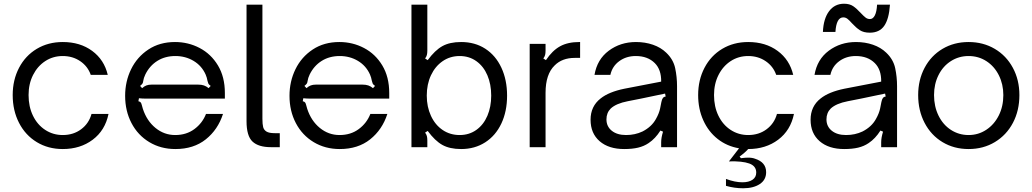

<svg xmlns="http://www.w3.org/2000/svg" viewBox="-20 -788 5527 1028"><path d="M48 -279Q48 -360 82 -425Q116 -490 177 -526.5Q238 -563 316 -563Q409 -563 473.5 -515.5Q538 -468 557 -387H466Q450 -433 409.5 -460.5Q369 -488 316 -488Q264 -488 222.5 -461Q181 -434 157 -386.5Q133 -339 133 -279Q133 -217 156.5 -168.5Q180 -120 222 -92.5Q264 -65 316 -65Q373 -65 414.5 -96Q456 -127 470 -178H561Q543 -90 476.5 -40Q410 10 316 10Q238 10 177 -27Q116 -64 82 -130Q48 -196 48 -279Z M650 -275Q650 -352 682 -417.5Q714 -483 774.5 -523Q835 -563 917 -563Q988 -563 1049 -531Q1110 -499 1147 -437.5Q1184 -376 1184 -290V-260H789Q782 -260 761.5 -260Q741 -260 724 -262L721 -246Q730 -244 733.5 -239.5Q737 -235 739.5 -224.5Q742 -214 745 -205Q766 -141 812.5 -103Q859 -65 918 -65Q978 -65 1021 -97Q1064 -129 1083 -178H1174Q1147 -94 1082 -42Q1017 10 919 10Q841 10 779.5 -27Q718 -64 684 -129Q650 -194 650 -275ZM741 -316Q752 -326 763.5 -330.5Q775 -335 792 -335H1040Q1059 -335 1072 -330.5Q1085 -326 1097 -316L1108 -328Q1098 -335 1095.5 -340.5Q1093 -346 1091 -355Q1088 -373 1081 -389Q1060 -436 1016.5 -462Q973 -488 919 -488Q864 -488 822.5 -462Q781 -436 758 -389Q749 -370 747 -355Q746 -346 743 -341Q740 -336 730 -328Z M1431 0Q1364 0 1332 -30Q1300 -60 1300 -139V-763H1385V-152Q1385 -123 1389 -107.5Q1393 -92 1407 -83.5Q1421 -75 1451 -75H1478V0Z M1530 -275Q1530 -352 1562 -417.5Q1594 -483 1654.5 -523Q1715 -563 1797 -563Q1868 -563 1929 -531Q1990 -499 2027 -437.5Q2064 -376 2064 -290V-260H1669Q1662 -260 1641.5 -260Q1621 -260 1604 -262L1601 -246Q1610 -244 1613.5 -239.5Q1617 -235 1619.5 -224.5Q1622 -214 1625 -205Q1646 -141 1692.5 -103Q1739 -65 1798 -65Q1858 -65 1901 -97Q1944 -129 1963 -178H2054Q2027 -94 1962 -42Q1897 10 1799 10Q1721 10 1659.5 -27Q1598 -64 1564 -129Q1530 -194 1530 -275ZM1621 -316Q1632 -326 1643.5 -330.5Q1655 -335 1672 -335H1920Q1939 -335 1952 -330.5Q1965 -326 1977 -316L1988 -328Q1978 -335 1975.5 -340.5Q1973 -346 1971 -355Q1968 -373 1961 -389Q1940 -436 1896.5 -462Q1853 -488 1799 -488Q1744 -488 1702.5 -462Q1661 -436 1638 -389Q1629 -370 1627 -355Q1626 -346 1623 -341Q1620 -336 1610 -328Z M2270 -87 2256 -78Q2263 -69 2265.5 -59.5Q2268 -50 2268 -36V0H2183V-763H2268V-517Q2268 -503 2265.5 -493.5Q2263 -484 2256 -475L2270 -466Q2309 -519 2348.5 -541Q2388 -563 2449 -563Q2523 -563 2578.5 -527Q2634 -491 2664.5 -425.5Q2695 -360 2695 -276Q2695 -192 2664.5 -127Q2634 -62 2578 -26Q2522 10 2449 10Q2388 10 2348.5 -12Q2309 -34 2270 -87ZM2610 -276Q2610 -337 2589.5 -385Q2569 -433 2530.5 -460.5Q2492 -488 2441 -488Q2390 -488 2350 -460.5Q2310 -433 2287.5 -385Q2265 -337 2265 -276Q2265 -216 2287.5 -167.5Q2310 -119 2350 -92Q2390 -65 2441 -65Q2492 -65 2530.5 -92.5Q2569 -120 2589.5 -168Q2610 -216 2610 -276Z M2816 0V-553H2901V-517Q2901 -503 2898.5 -493.5Q2896 -484 2889 -475L2903 -466Q2937 -517 2978.5 -540Q3020 -563 3082 -563H3086V-478H3057Q2990 -478 2950 -438Q2901 -391 2901 -291V0Z M3142 -147Q3142 -219 3196 -261Q3240 -296 3323 -313L3520 -351Q3521 -415 3486 -450Q3448 -488 3384 -488Q3333 -488 3295.5 -460.5Q3258 -433 3248 -387H3163Q3177 -470 3239.5 -516.5Q3302 -563 3385 -563Q3434 -563 3476 -548.5Q3518 -534 3547 -506Q3585 -470 3595 -423Q3605 -376 3605 -326V0H3520V-26Q3520 -51 3530 -83L3516 -89Q3489 -46 3453 -22Q3428 -5 3396.5 2.5Q3365 10 3322 10Q3239 10 3190.5 -32Q3142 -74 3142 -147ZM3420 -84Q3469 -109 3492 -151Q3509 -181 3514.5 -208Q3520 -235 3521 -241Q3524 -256 3529 -263Q3534 -270 3544 -271L3541 -287L3412 -260L3341 -246Q3279 -234 3250 -207Q3227 -184 3227 -149Q3227 -111 3255.5 -88Q3284 -65 3332 -65Q3380 -65 3420 -84Z M3940 50 3947 59Q3971 56 3985 56Q4008 56 4023 62Q4082 81 4082 134Q4082 175 4048 197.5Q4014 220 3959 220Q3912 220 3867 207V170Q3915 188 3955 188Q3989 188 4009 174.5Q4029 161 4029 136Q4029 101 3992 87.5Q3955 74 3883 76L3937 6Q3872 -5 3822.5 -44Q3773 -83 3745.5 -144Q3718 -205 3718 -279Q3718 -360 3752 -425Q3786 -490 3847 -526.5Q3908 -563 3986 -563Q4079 -563 4143.5 -515.5Q4208 -468 4227 -387H4136Q4120 -433 4079.5 -460.5Q4039 -488 3986 -488Q3934 -488 3892.5 -461Q3851 -434 3827 -386.5Q3803 -339 3803 -279Q3803 -217 3826.5 -168.5Q3850 -120 3892 -92.5Q3934 -65 3986 -65Q4043 -65 4084.5 -96Q4126 -127 4140 -178H4231Q4213 -90 4146.5 -40Q4080 10 3986 10Q3967 31 3940 50Z M4320 -147Q4320 -219 4374 -261Q4418 -296 4501 -313L4698 -351Q4699 -415 4664 -450Q4626 -488 4562 -488Q4511 -488 4473.5 -460.5Q4436 -433 4426 -387H4341Q4355 -470 4417.5 -516.5Q4480 -563 4563 -563Q4612 -563 4654 -548.5Q4696 -534 4725 -506Q4763 -470 4773 -423Q4783 -376 4783 -326V0H4698V-26Q4698 -51 4708 -83L4694 -89Q4667 -46 4631 -22Q4606 -5 4574.5 2.5Q4543 10 4500 10Q4417 10 4368.5 -32Q4320 -74 4320 -147ZM4598 -84Q4647 -109 4670 -151Q4687 -181 4692.5 -208Q4698 -235 4699 -241Q4702 -256 4707 -263Q4712 -270 4722 -271L4719 -287L4590 -260L4519 -246Q4457 -234 4428 -207Q4405 -184 4405 -149Q4405 -111 4433.5 -88Q4462 -65 4510 -65Q4558 -65 4598 -84ZM4541 -664Q4527 -680 4517 -687.5Q4507 -695 4495 -695Q4458 -695 4453 -617H4386Q4389 -688 4419 -728Q4449 -768 4499 -768Q4529 -768 4548 -755Q4567 -742 4589 -718Q4605 -701 4615 -693.5Q4625 -686 4638 -686Q4654 -686 4664 -705.5Q4674 -725 4676 -763H4745Q4740 -687 4714.5 -650Q4689 -613 4637 -613Q4604 -613 4583.5 -626.5Q4563 -640 4541 -664Z M4896 -279Q4896 -360 4930.5 -425Q4965 -490 5026.5 -526.5Q5088 -563 5166 -563Q5244 -563 5306 -526.5Q5368 -490 5403 -425Q5438 -360 5438 -279Q5438 -196 5403.5 -130.5Q5369 -65 5307 -27.5Q5245 10 5166 10Q5088 10 5026.5 -27Q4965 -64 4930.5 -130Q4896 -196 4896 -279ZM5352 -279Q5352 -337 5328 -385Q5304 -433 5261.5 -460.5Q5219 -488 5166 -488Q5114 -488 5071.5 -461Q5029 -434 5005 -386Q4981 -338 4981 -279Q4981 -218 5005 -169Q5029 -120 5071.5 -92.5Q5114 -65 5166 -65Q5218 -65 5260.5 -93Q5303 -121 5327.5 -169.5Q5352 -218 5352 -279Z"/></svg>

Font: Open Sauce Sans
Style: Regular
Weight: 400
Designer: Alfredo Marco Pradil
Foundry: Creative Sauce Fz LLC
Version: Version 1.477